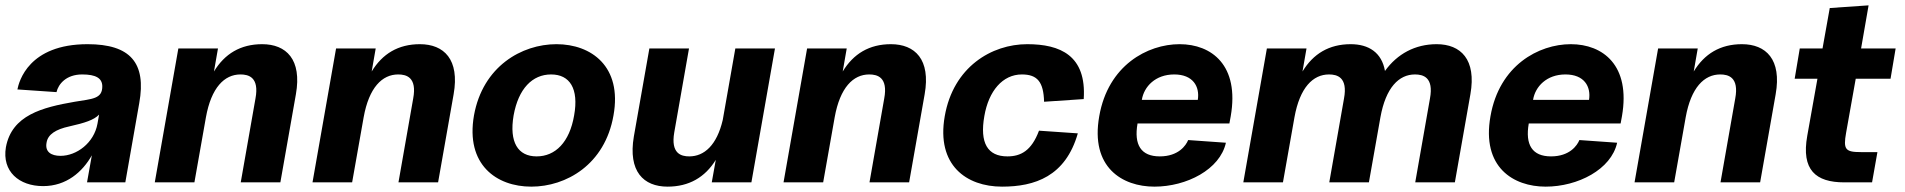

<svg xmlns="http://www.w3.org/2000/svg" viewBox="-21 -681 7113 717"><path d="M140 14C227 14 287 -39 322 -101L304 0H447L499 -296C526 -446 466 -516 306 -516C86 -516 50 -377 44 -347L190 -337C197 -367 226 -403 286 -403C337 -403 360 -389 361 -360C362 -311 323 -312 258 -301C137 -280 23 -251 1 -131C-14 -41 50 14 140 14ZM153 -149C158 -179 187 -198 238 -209C296 -222 330 -233 349 -253L343 -219C330 -147 265 -99 205 -99C170 -99 146 -114 153 -149Z M933 -313 878 0H1026L1084 -329C1107 -459 1048 -516 958 -516C877 -516 818 -480 778 -414L793 -500H645L557 0H705L748 -243C768 -354 817 -403 877 -403C907 -403 948 -393 933 -313Z M1522 -313 1467 0H1615L1673 -329C1696 -459 1637 -516 1547 -516C1466 -516 1407 -480 1367 -414L1382 -500H1234L1146 0H1294L1337 -243C1357 -354 1406 -403 1466 -403C1496 -403 1537 -393 1522 -313Z M1963 16C2093 16 2238 -66 2270 -250C2303 -433 2187 -516 2057 -516C1927 -516 1782 -433 1749 -250C1717 -66 1833 16 1963 16ZM1897 -250C1915 -350 1967 -403 2037 -403C2107 -403 2141 -350 2123 -250C2106 -150 2053 -97 1983 -97C1913 -97 1880 -150 1897 -250Z M2472 16C2552 16 2612 -19 2652 -84L2637 0H2785L2873 -500H2725L2678 -233C2656 -139 2609 -97 2553 -97C2523 -97 2483 -107 2497 -187L2552 -500H2404L2346 -171C2324 -41 2382 16 2472 16Z M3281 -313 3226 0H3374L3432 -329C3455 -459 3396 -516 3306 -516C3225 -516 3166 -480 3126 -414L3141 -500H2993L2905 0H3053L3096 -243C3116 -354 3165 -403 3225 -403C3255 -403 3296 -393 3281 -313Z M3721 16C3843 16 3958 -22 4004 -183L3859 -193C3831 -118 3791 -97 3741 -97C3667 -97 3637 -147 3655 -248C3671 -341 3723 -403 3795 -403C3853 -403 3876 -375 3878 -301L4026 -311C4037 -474 3938 -516 3815 -516C3682 -516 3539 -431 3507 -247C3475 -64 3588 16 3721 16Z M4290 16C4410 16 4535 -48 4557 -148L4416 -158C4408 -138 4380 -97 4310 -97C4240 -97 4213 -140 4227 -220H4570L4575 -247C4608 -437 4504 -516 4384 -516C4264 -516 4117 -437 4084 -247C4050 -56 4170 16 4290 16ZM4243 -308C4251 -358 4294 -403 4364 -403C4434 -403 4460 -358 4452 -308Z M5319 -313 5264 0H5412L5470 -329C5493 -459 5434 -516 5344 -516C5264 -516 5197 -480 5151 -416C5139 -485 5090 -516 5023 -516C4942 -516 4883 -480 4843 -414L4858 -500H4710L4622 0H4770L4813 -243C4833 -354 4882 -403 4942 -403C4972 -403 5013 -393 4998 -313L4943 0H5091L5134 -243C5154 -354 5203 -403 5263 -403C5293 -403 5334 -393 5319 -313Z M5751 16C5871 16 5996 -48 6018 -148L5877 -158C5869 -138 5841 -97 5771 -97C5701 -97 5674 -140 5688 -220H6031L6036 -247C6069 -437 5965 -516 5845 -516C5725 -516 5578 -437 5545 -247C5511 -56 5631 16 5751 16ZM5704 -308C5712 -358 5755 -403 5825 -403C5895 -403 5921 -358 5913 -308Z M6459 -313 6404 0H6552L6610 -329C6633 -459 6574 -516 6484 -516C6403 -516 6344 -480 6304 -414L6319 -500H6171L6083 0H6231L6274 -243C6294 -354 6343 -403 6403 -403C6433 -403 6474 -393 6459 -313Z M6866 0H6970L6990 -113H6928C6870 -113 6862 -123 6873 -185L6909 -387H7039L7058 -500H6929L6957 -661L6812 -651L6785 -500H6700L6681 -387H6766L6728 -174C6705 -46 6760 0 6866 0Z"/></svg>

Font: Uncut Sans
Style: Bold Italic
Weight: 700
Italic angle: -10°
Designer: Kasper Nordkvist
Foundry: Uncut Type
Version: Version 1.111;FEAKit 1.0